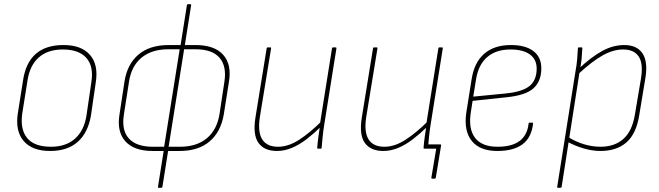

<svg xmlns="http://www.w3.org/2000/svg" viewBox="-20 -703 3118 908"><path d="M217 11Q133 11 92.5 -35.5Q52 -82 64 -165L89 -323Q114 -490 280 -490Q365 -490 405.5 -443.5Q446 -397 433 -314L410 -156Q396 -75 347.5 -32Q299 11 217 11ZM221 -9Q292 -9 335 -47.5Q378 -86 389 -157L412 -314Q424 -389 388.5 -429Q353 -469 277 -469Q206 -469 163.5 -431.5Q121 -394 110 -322L85 -165Q75 -90 109 -49.5Q143 -9 221 -9Z M702 11Q614 11 573 -34.5Q532 -80 545 -161L569 -319Q582 -400 635 -445Q688 -490 778 -490H904Q994 -490 1035 -444.5Q1076 -399 1063 -318L1038 -160Q1024 -79 971 -34Q918 11 829 11ZM703 -9H831Q910 -9 958 -49Q1006 -89 1018 -163L1041 -315Q1053 -389 1018.5 -429.5Q984 -470 904 -470H776Q697 -470 649 -430Q601 -390 590 -316L566 -162Q554 -87 589.5 -48Q625 -9 703 -9ZM730 185Q726 185 727 181L755 5V-1L831 -478L833 -483L864 -679Q865 -683 868 -683H880Q885 -683 884 -679L853 -482L852 -478L776 0V5L748 181Q747 185 743 185Z M1290 11Q1230 11 1202.5 -27Q1175 -65 1188 -147L1241 -474Q1242 -479 1246 -479H1257Q1263 -479 1262 -474L1209 -150Q1198 -79 1220 -44Q1242 -9 1295 -9Q1344 -9 1395.5 -42.5Q1447 -76 1503 -132L1500 -106Q1464 -71 1429.5 -44.5Q1395 -18 1360 -3.5Q1325 11 1290 11ZM1484 0Q1480 0 1480 -3Q1482 -29 1485.5 -54.5Q1489 -80 1493 -106V-116L1550 -474Q1551 -479 1555 -479H1566Q1572 -479 1571 -474L1513 -111Q1509 -86 1506 -57.5Q1503 -29 1501 -3Q1501 0 1497 0Z M2025 142Q2019 142 2020 137L2043 0H1990L2005 -20H2062Q2067 -20 2066 -15L2041 137Q2040 142 2036 142ZM1793 11Q1733 11 1705.5 -27Q1678 -65 1691 -147L1744 -474Q1745 -479 1749 -479H1760Q1766 -479 1765 -474L1712 -150Q1701 -79 1723 -44Q1745 -9 1798 -9Q1847 -9 1898.5 -42.5Q1950 -76 2006 -132L2003 -106Q1967 -71 1932.5 -44.5Q1898 -18 1863 -3.5Q1828 11 1793 11ZM1987 0Q1983 0 1983 -3Q1985 -29 1988.5 -54.5Q1992 -80 1996 -106V-116L2053 -474Q2054 -479 2058 -479H2069Q2075 -479 2074 -474L2016 -111Q2012 -86 2009 -57.5Q2006 -29 2004 -3Q2004 0 2000 0Z M2332 11Q2250 11 2211.5 -36Q2173 -83 2185 -169L2210 -326Q2222 -407 2269.5 -448.5Q2317 -490 2396 -490Q2465 -490 2502.5 -461.5Q2540 -433 2540 -380Q2540 -319 2503 -285.5Q2466 -252 2375 -243L2215 -226L2206 -168Q2195 -91 2227.5 -50Q2260 -9 2333 -9Q2401 -9 2437.5 -36.5Q2474 -64 2480 -119Q2480 -123 2485 -123H2498Q2501 -123 2501 -119Q2494 -53 2451.5 -21Q2409 11 2332 11ZM2218 -246 2372 -261Q2451 -269 2484.5 -296.5Q2518 -324 2518 -379Q2518 -422 2486 -445.5Q2454 -469 2394 -469Q2326 -469 2284 -433Q2242 -397 2231 -326Z M2819 11Q2782 11 2740.5 -1Q2699 -13 2661 -34L2665 -56Q2702 -33 2741 -21Q2780 -9 2820 -9Q2886 -9 2927.5 -45.5Q2969 -82 2982 -158L3011 -330Q3023 -401 3001 -435Q2979 -469 2927 -469Q2880 -469 2830 -441Q2780 -413 2714 -352L2717 -378Q2778 -435 2829 -462.5Q2880 -490 2932 -490Q2992 -490 3018.5 -450.5Q3045 -411 3032 -333L3003 -158Q2989 -70 2942.5 -29.5Q2896 11 2819 11ZM2619 185Q2614 185 2615 181L2702 -368Q2707 -395 2709.5 -422.5Q2712 -450 2713 -475Q2713 -479 2717 -479H2731Q2734 -479 2734 -475Q2733 -451 2730.5 -425.5Q2728 -400 2723 -374L2721 -364L2636 181Q2635 185 2630 185Z"/></svg>

Font: Sofia Sans Semi Condensed Thin
Style: Italic
Weight: 250
Italic angle: -9°
Version: Version 4.100